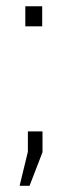

<svg xmlns="http://www.w3.org/2000/svg" viewBox="-20 -476 232 622"><path d="M117.7 -50.3V17.1L75.7 126H43.5L70.3 15.6V-50.3ZM116.7 -455.6V-390.6H62V-455.6Z"/></svg>

Font: Yantramanav Light
Style: Regular
Weight: 300
Version: Version 1.001;PS 1.0;hotconv 1.0.72;makeotf.lib2.5.5900; ttf